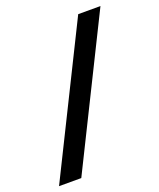

<svg xmlns="http://www.w3.org/2000/svg" viewBox="-154 -748 687 827"><g transform="rotate(-20 189.5 -334.0)"><path d="M-27 0 304 -668H406L75 0Z"/></g></svg>

Font: Celebes SemiBold
Style: Italic
Weight: 600
Italic angle: -10°
Designer: Anugrah Pasau
Foundry: Lafontype
Version: Version 1.000; ttfautohint (v1.8.4)